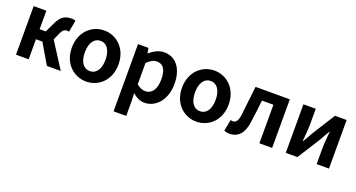

<svg xmlns="http://www.w3.org/2000/svg" viewBox="-47 -1220 3859 2080"><g transform="rotate(20 1882.5 -179.5)"><path d="M406 -295 440 -372C463 -426 486 -434 514 -434C522 -434 528 -432 534 -430L558 -566C546 -571 531 -574 516 -574C441 -574 391 -551 347 -455L296 -347H225V-560H79V0H225V-231H299L435 0H595Z M890 14C1030 14 1159 -94 1159 -279C1159 -466 1030 -574 890 -574C750 -574 621 -466 621 -279C621 -94 750 14 890 14ZM890 -106C814 -106 771 -174 771 -279C771 -385 814 -454 890 -454C966 -454 1009 -385 1009 -279C1009 -174 966 -106 890 -106Z M1282 215H1428V45L1424 -47C1467 -8 1514 14 1563 14C1686 14 1801 -97 1801 -289C1801 -461 1719 -574 1581 -574C1521 -574 1463 -542 1416 -502H1412L1402 -560H1282ZM1530 -107C1500 -107 1464 -118 1428 -149V-395C1467 -434 1501 -453 1539 -453C1616 -453 1650 -394 1650 -287C1650 -165 1598 -107 1530 -107Z M2160 14C2300 14 2429 -94 2429 -279C2429 -466 2300 -574 2160 -574C2020 -574 1891 -466 1891 -279C1891 -94 2020 14 2160 14ZM2160 -106C2084 -106 2041 -174 2041 -279C2041 -385 2084 -454 2160 -454C2236 -454 2279 -385 2279 -279C2279 -174 2236 -106 2160 -106Z M2543 14C2644 14 2703 -54 2720 -179C2733 -266 2743 -356 2753 -444H2885V0H3032V-560H2637C2624 -446 2612 -332 2598 -219C2589 -152 2566 -125 2533 -125C2522 -125 2514 -128 2506 -130L2481 2C2500 10 2519 14 2543 14Z M3189 0H3323L3487 -259C3505 -292 3535 -344 3554 -377H3558C3552 -307 3545 -233 3545 -176V0H3687V-560H3553L3389 -300C3372 -267 3341 -216 3322 -183H3318C3323 -252 3331 -327 3331 -383V-560H3189Z"/></g></svg>

Font: Noto Sans Mono CJK JP Bold
Style: Regular
Weight: 700
Designer: Ryoko NISHIZUKA (kana & ideographs); Paul D. Hunt (Latin, Greek & Cyrillic); Wenlong ZHANG (bopomofo); Sandoll Communica
Foundry: Adobe Systems Incorporated
Version: Version 1.004;PS 1.004;hotconv 1.0.82;makeotf.lib2.5.63406